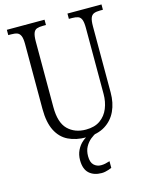

<svg xmlns="http://www.w3.org/2000/svg" viewBox="-137 -799 864 1117"><g transform="rotate(-15 295.0 -240.0)"><path d="M301 10Q239 10 193 -12.5Q147 -35 122 -85Q97 -135 97 -215V-606Q97 -640 90 -656Q83 -672 69.5 -677Q56 -682 33 -682H16V-714H243V-682H224Q202 -682 188 -677Q174 -672 167.5 -655Q161 -638 161 -603V-210Q161 -116 202.5 -75Q244 -34 311 -34Q364 -34 397.5 -58Q431 -82 447 -121.5Q463 -161 463 -207V-606Q463 -639 456.5 -655.5Q450 -672 436 -677Q422 -682 400 -682H381V-714H586V-682H569Q546 -682 532 -676.5Q518 -671 511.5 -654.5Q505 -638 505 -603V-205Q505 -143 482.5 -94.5Q460 -46 415 -18Q370 10 301 10ZM334 234Q287 234 259 208.5Q231 183 231 129Q231 96 244 69.5Q257 43 278 25Q299 7 321 0H365Q347 7 327.5 23Q308 39 295 62.5Q282 86 282 119Q282 156 299.5 172.5Q317 189 342 189Q355 189 367 186.5Q379 184 395 179V219Q386 223 375.5 226.5Q365 230 354.5 232Q344 234 334 234Z"/></g></svg>

Font: Noto Serif Khmer Condensed Light
Style: Regular
Weight: 300
Width: 3
Designer: Danh Hong and the Monotype Design Team
Foundry: Monotype Imaging Inc.
Version: Version 2.004